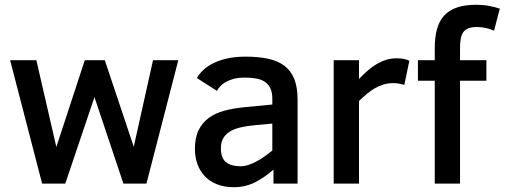

<svg xmlns="http://www.w3.org/2000/svg" viewBox="-20 -762 2095 797"><path d="M587.9 0H492.2L372.1 -358.9L251 0H154.8L22 -512.2H130.9L213.9 -151.9L332 -512.2H415L535.2 -152.8L615.2 -512.2H720.2Z M1115.2 0V-58.1Q1079.1 -25.9 1038.8 -5.4Q998.5 15.1 951.2 15.1Q912.1 15.1 881.8 3.4Q851.6 -8.3 831.1 -29.5Q810.5 -50.8 799.8 -79.8Q789.1 -108.9 789.1 -144Q789.1 -190.4 804.4 -221.7Q819.8 -252.9 846.9 -272.7Q874 -292.5 911.4 -302.5Q948.7 -312.5 993.2 -316.9L1110.4 -328.1V-352.1Q1110.4 -377.4 1102.8 -394.3Q1095.2 -411.1 1080.8 -421.4Q1066.4 -431.6 1045.2 -435.8Q1023.9 -439.9 997.1 -439.9Q971.2 -439.9 951.9 -435.1Q932.6 -430.2 918.5 -422.4Q904.3 -414.6 895 -404.5Q885.7 -394.5 880.4 -384.8L797.4 -438Q806.6 -454.6 823 -470.5Q839.4 -486.3 863.8 -498.8Q888.2 -511.2 921.6 -519Q955.1 -526.9 999 -526.9Q1052.7 -526.9 1093.3 -518.1Q1133.8 -509.3 1160.9 -488.8Q1188 -468.3 1201.7 -433.8Q1215.3 -399.4 1215.3 -348.1V0ZM1110.4 -249 1037.1 -242.2Q1003.4 -239.3 977.3 -232.9Q951.2 -226.6 933.3 -215.3Q915.5 -204.1 906.2 -187.3Q897 -170.4 897 -146Q897 -105.5 918.5 -88.6Q939.9 -71.8 979 -71.8Q994.1 -71.8 1010.5 -77.1Q1026.9 -82.5 1043.7 -91.3Q1060.5 -100.1 1077.4 -112.1Q1094.2 -124 1110.4 -137.2Z M1658.2 -409.2Q1650.4 -412.1 1637.9 -414.6Q1625.5 -417 1612.3 -417Q1590.8 -417 1571.8 -411.1Q1552.7 -405.3 1535.4 -395.3Q1518.1 -385.3 1502 -371.6Q1485.8 -357.9 1470.2 -342.8V0H1365.2V-512.2H1470.2V-434.1Q1486.8 -451.7 1504.4 -467.3Q1522 -482.9 1541.3 -494.6Q1560.5 -506.3 1581.5 -513.2Q1602.5 -520 1626 -520Q1644 -520 1657 -517.3Q1669.9 -514.6 1679.2 -509.8Z M2030.8 -634.8Q2015.1 -641.6 1996.6 -645.8Q1978 -649.9 1960 -649.9Q1939.5 -649.9 1925.8 -645Q1912.1 -640.1 1904.1 -629.6Q1896 -619.1 1892.8 -602.3Q1889.6 -585.4 1889.6 -562V-512.2H1999V-426.8H1889.6V0H1784.7V-426.8H1714.8V-512.2H1784.7V-562Q1784.7 -606.9 1793.9 -640.9Q1803.2 -674.8 1823.7 -697.3Q1844.2 -719.7 1877.2 -731Q1910.2 -742.2 1958 -742.2Q1984.9 -742.2 2010 -737.5Q2035.2 -732.9 2054.7 -726.1Z"/></svg>

Font: Lorenzo Sans Medium
Style: Regular
Weight: 500
Foundry: Intel Corporation
Version: Version 1.00; ttfautohint (v1.5)